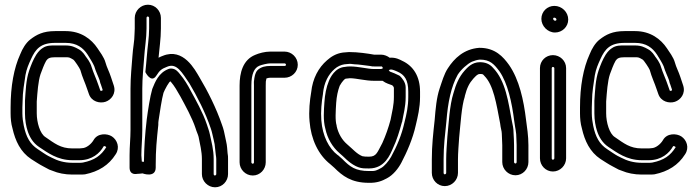

<svg xmlns="http://www.w3.org/2000/svg" viewBox="-20 -739 2962 815"><path d="M76 -311C76 -348 83 -385 88 -420C93 -447 101 -465 112 -489C131 -531 153 -557 214 -557H259C306 -557 333 -536 352 -507C361 -493 375 -470 380 -458C387 -434 398 -413 403 -398C405 -387 407 -383 408 -381L415 -360C416 -356 416 -355 412 -354C407 -352 406 -354 405 -357L398 -377C389 -404 376 -431 369 -454C363 -476 349 -492 344 -499C340 -505 331 -521 314 -530C300 -538 285 -546 259 -546H214C198 -546 178 -547 161 -535C153 -530 144 -522 134 -507C120 -484 112 -463 104 -440C90 -399 89 -353 86 -311V-309V-258C86 -229 91 -202 97 -184C105 -159 119 -133 146 -115C181 -92 223 -59 287 -59H317C371 -59 404 -89 420 -118C423 -121 431 -116 431 -114C409 -79 382 -59 332 -49C326 -48 323 -48 317 -48H287C252 -48 224 -57 201 -69L185 -77C175 -82 152 -98 140 -106C108 -127 91 -157 81 -205C78 -219 75 -240 75 -258V-283C75 -292 76 -302 76 -311ZM317 -109H287C237 -109 211 -131 173 -157C150 -171 136 -219 136 -258V-308C139 -348 142 -394 152 -424C160 -445 166 -463 176 -481C183 -491 190 -496 214 -496H259C275 -496 275 -495 291 -486C297 -482 318 -450 321 -442C329 -412 342 -386 350 -361L357 -341C368 -307 404 -299 428 -307C452 -315 474 -342 463 -376L456 -397L451 -412C444 -434 433 -454 428 -473C422 -496 403 -520 394 -534C368 -573 324 -607 259 -607H214C163 -607 135 -592 108 -571C90 -557 75 -532 66 -509C39 -450 25 -373 25 -283V-258C25 -237 27 -214 33 -194C45 -141 67 -94 112 -64C125 -56 147 -41 163 -33L178 -25C184 -21 193 -17 203 -14C226 -4 256 2 287 2H317C325 2 334 2 341 1C399 -11 442 -38 471 -84C490 -112 478 -145 455 -160C435 -173 394 -175 377 -144C367 -127 346 -110 328 -110C324 -110 322 -109 317 -109Z M582 -53C582 -61 580 -71 580 -80C580 -114 584 -148 584 -188V-363C584 -408 589 -453 592 -496C594 -531 602 -577 602 -618V-663C602 -666 604 -669 607 -669C610 -669 613 -666 613 -663V-618C613 -578 606 -540 603 -497C602 -480 599 -455 597 -433C597 -433 621 -384 643 -417C658 -440 664 -446 690 -456C731 -473 753 -430 784 -385C816 -331 852 -262 875 -193C880 -179 882 -166 887 -146L891 -127C893 -114 894 -96 896 -82C897 -76 898 -69 898 -64V0C898 3 895 6 892 6C889 6 887 3 887 0V-64C887 -104 877 -139 871 -168C867 -187 862 -197 858 -211C841 -262 810 -316 790 -353C777 -378 762 -403 744 -424C739 -430 727 -448 707 -448H704C701 -448 697 -447 695 -446C653 -430 638 -390 627 -363C627 -362 626 -361 626 -360C617 -330 608 -270 603 -233C595 -165 592 -115 591 -52C588 -52 585 -53 582 -53ZM551 -594C551 -566 544 -534 542 -500C539 -459 534 -412 534 -363V-188C534 -151 530 -118 530 -80V-28C530 7 562 -1 562 -1C569 -1 575 -2 585 -3C585 -3 641 18 641 -28V-40C641 -103 645 -143 652 -209V-212C652 -217 652 -221 653 -227C658 -261 667 -321 674 -345C678 -356 700 -398 704 -393L705 -392C720 -375 733 -352 746 -329C766 -292 796 -238 810 -195C815 -178 820 -170 823 -158C829 -127 837 -96 837 -64V0C837 30 862 56 893 56C924 56 948 30 948 0V-64C948 -72 948 -80 946 -89C945 -100 944 -123 940 -138L936 -157C933 -173 929 -192 922 -210C898 -280 862 -352 826 -412C808 -442 759 -538 671 -502C665 -500 661 -498 653 -494C656 -531 663 -573 663 -618V-663C663 -693 639 -719 608 -719C577 -719 552 -693 552 -663V-618C552 -611 551 -602 551 -594Z M1058 -50C1058 -47 1056 -44 1053 -44C1050 -44 1047 -47 1047 -50V-376C1047 -425 1059 -451 1081 -460C1091 -464 1115 -470 1127 -470H1188C1191 -470 1194 -467 1194 -464C1194 -461 1191 -459 1188 -459H1126C1109 -459 1088 -456 1073 -441C1062 -430 1059 -404 1059 -401C1057 -391 1058 -387 1058 -376ZM1108 -50V-376C1108 -394 1108 -393 1111 -406C1116 -408 1123 -409 1126 -409H1188C1218 -409 1244 -433 1244 -464C1244 -495 1218 -520 1188 -520H1127C1104 -520 1079 -513 1063 -506C1011 -485 997 -430 997 -376V-50C997 -20 1022 6 1053 6C1084 6 1108 -20 1108 -50Z M1568 -446C1540 -446 1503 -457 1465 -457C1458 -457 1449 -456 1444 -455C1402 -452 1382 -410 1376 -395C1365 -369 1359 -337 1357 -304C1355 -273 1351 -228 1361 -193C1370 -150 1392 -114 1421 -89C1440 -74 1458 -50 1490 -34C1491 -34 1492 -33 1492 -33L1502 -29C1515 -24 1527 -24 1547 -24C1614 -24 1636 -83 1648 -110C1664 -143 1676 -183 1686 -220C1686 -221 1687 -221 1687 -222C1692 -253 1702 -284 1702 -328V-368C1702 -390 1686 -408 1678 -416C1676 -418 1673 -419 1671 -420C1645 -433 1635 -434 1634 -436C1628 -448 1614 -455 1600 -447C1599 -446 1598 -446 1598 -446ZM1465 -407C1493 -407 1530 -396 1568 -396H1598H1604C1618 -385 1635 -381 1645 -377C1649 -373 1651 -371 1652 -366V-328C1652 -293 1645 -267 1638 -231C1629 -197 1617 -163 1603 -132C1582 -94 1579 -74 1547 -74C1531 -74 1529 -74 1518 -76C1494 -86 1480 -104 1453 -127C1433 -144 1416 -171 1409 -204V-206C1402 -228 1405 -268 1407 -302C1409 -330 1414 -354 1422 -375C1432 -393 1444 -405 1447 -405C1453 -405 1459 -407 1465 -407ZM1486 -466C1502 -466 1530 -461 1550 -459C1559 -457 1562 -457 1568 -457H1598C1602 -457 1601 -458 1603 -454C1609 -443 1625 -439 1635 -443C1641 -446 1651 -442 1667 -435C1697 -422 1713 -400 1713 -350V-327C1713 -288 1706 -255 1697 -220C1685 -165 1664 -117 1640 -73C1630 -55 1611 -33 1598 -26C1579 -16 1575 -12 1547 -13C1488 -13 1466 -31 1434 -63L1433 -64L1415 -80L1413 -81C1376 -109 1349 -162 1344 -228C1341 -266 1345 -306 1351 -341V-343C1356 -390 1374 -423 1400 -446C1412 -457 1428 -464 1442 -466L1464 -468C1475 -468 1478 -466 1486 -466ZM1634 -494C1625 -501 1611 -507 1598 -507H1568C1540 -512 1499 -518 1463 -518H1461L1436 -516C1406 -512 1385 -498 1368 -483C1332 -452 1307 -406 1301 -348C1295 -313 1290 -268 1294 -224C1300 -148 1331 -82 1382 -42L1399 -27C1433 7 1471 37 1545 37C1580 38 1602 29 1622 18C1649 4 1671 -24 1684 -49C1707 -93 1732 -149 1745 -208C1753 -242 1763 -282 1763 -327V-350C1763 -414 1735 -459 1687 -481C1677 -486 1660 -496 1634 -494Z M2173 -123V-51C2173 -48 2171 -45 2168 -45C2165 -45 2162 -48 2162 -51V-123C2162 -137 2161 -159 2160 -173C2160 -196 2156 -209 2153 -224C2138 -304 2127 -396 2072 -452C2057 -469 2038 -475 2017 -475C1983 -475 1963 -451 1952 -439C1928 -412 1915 -380 1905 -344C1888 -291 1885 -216 1879 -159C1877 -131 1874 -91 1874 -63V-5C1874 -2 1871 1 1868 1C1865 1 1863 -2 1863 -5V-63C1863 -119 1869 -168 1875 -225C1881 -304 1895 -372 1923 -422C1937 -444 1964 -468 1983 -477C1996 -482 2005 -485 2017 -486C2061 -486 2078 -466 2101 -435C2135 -385 2153 -305 2163 -224C2167 -193 2172 -179 2172 -150C2172 -140 2173 -131 2173 -123ZM2112 -123V-51C2112 -21 2137 5 2168 5C2199 5 2223 -21 2223 -51V-123C2223 -162 2217 -200 2213 -230C2203 -314 2184 -401 2141 -463C2116 -498 2082 -536 2016 -536H2014C1949 -531 1908 -491 1881 -449C1865 -425 1856 -392 1846 -363C1833 -324 1829 -278 1825 -229C1819 -174 1813 -122 1813 -63V-5C1813 25 1837 51 1868 51C1899 51 1924 25 1924 -5V-63C1924 -88 1927 -127 1929 -155C1935 -212 1939 -288 1953 -329V-331C1962 -366 1972 -386 1989 -405C2002 -419 2008 -425 2017 -425C2032 -425 2030 -423 2036 -417C2075 -378 2087 -299 2103 -215C2105 -195 2110 -183 2110 -172C2110 -160 2112 -137 2112 -123Z M2322 -450C2322 -452 2324 -455 2327 -455C2330 -455 2333 -452 2333 -450V-67C2333 -64 2330 -61 2327 -61C2324 -61 2322 -64 2322 -67ZM2272 -450V-67C2272 -37 2296 -11 2327 -11C2358 -11 2383 -37 2383 -67V-450C2383 -481 2357 -505 2327 -505C2297 -505 2272 -481 2272 -450ZM2328 -659C2328 -662 2329 -664 2333 -664C2338 -664 2342 -660 2342 -656C2342 -653 2340 -651 2336 -651C2332 -651 2328 -656 2328 -659ZM2336 -601C2366 -601 2392 -625 2392 -656C2392 -688 2365 -714 2333 -714C2303 -714 2278 -690 2278 -659C2278 -629 2304 -601 2336 -601Z M2493 -311C2493 -348 2500 -385 2505 -420C2510 -447 2518 -465 2529 -489C2548 -531 2570 -557 2631 -557H2676C2723 -557 2750 -536 2769 -507C2778 -493 2792 -470 2797 -458C2804 -434 2815 -413 2820 -398C2822 -387 2824 -383 2825 -381L2832 -360C2833 -356 2833 -355 2829 -354C2824 -352 2823 -354 2822 -357L2815 -377C2806 -404 2793 -431 2786 -454C2780 -476 2766 -492 2761 -499C2757 -505 2748 -521 2731 -530C2717 -538 2702 -546 2676 -546H2631C2615 -546 2595 -547 2578 -535C2570 -530 2561 -522 2551 -507C2537 -484 2529 -463 2521 -440C2507 -399 2506 -353 2503 -311V-309V-258C2503 -229 2508 -202 2514 -184C2522 -159 2536 -133 2563 -115C2598 -92 2640 -59 2704 -59H2734C2788 -59 2821 -89 2837 -118C2840 -121 2848 -116 2848 -114C2826 -79 2799 -59 2749 -49C2743 -48 2740 -48 2734 -48H2704C2669 -48 2641 -57 2618 -69L2602 -77C2592 -82 2569 -98 2557 -106C2525 -127 2508 -157 2498 -205C2495 -219 2492 -240 2492 -258V-283C2492 -292 2493 -302 2493 -311ZM2734 -109H2704C2654 -109 2628 -131 2590 -157C2567 -171 2553 -219 2553 -258V-308C2556 -348 2559 -394 2569 -424C2577 -445 2583 -463 2593 -481C2600 -491 2607 -496 2631 -496H2676C2692 -496 2692 -495 2708 -486C2714 -482 2735 -450 2738 -442C2746 -412 2759 -386 2767 -361L2774 -341C2785 -307 2821 -299 2845 -307C2869 -315 2891 -342 2880 -376L2873 -397L2868 -412C2861 -434 2850 -454 2845 -473C2839 -496 2820 -520 2811 -534C2785 -573 2741 -607 2676 -607H2631C2580 -607 2552 -592 2525 -571C2507 -557 2492 -532 2483 -509C2456 -450 2442 -373 2442 -283V-258C2442 -237 2444 -214 2450 -194C2462 -141 2484 -94 2529 -64C2542 -56 2564 -41 2580 -33L2595 -25C2601 -21 2610 -17 2620 -14C2643 -4 2673 2 2704 2H2734C2742 2 2751 2 2758 1C2816 -11 2859 -38 2888 -84C2907 -112 2895 -145 2872 -160C2852 -173 2811 -175 2794 -144C2784 -127 2763 -110 2745 -110C2741 -110 2739 -109 2734 -109Z"/></svg>

Font: Blanket
Style: Outline
Weight: 400
Foundry: Cannot Into Space Fonts
Version: Version 0.9